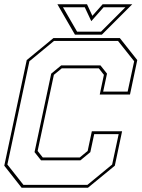

<svg xmlns="http://www.w3.org/2000/svg" viewBox="-20 -878 662 898"><path d="M81 0 0 -103 105 -597 230 -700H540.5L622 -597L588 -436H446.5L466 -528L442 -558.5H269L232 -528L156 -172L180 -141.5H353L390 -172L409.5 -264H551L517 -103L391.5 0ZM89.5 -13.5H389L504.5 -108.5L535 -250.5H420.5L402.5 -166.5L356 -128H172L141.5 -166.5L219.5 -533.5L266 -572H450L480.5 -533.5L462.5 -449.5H577L607.5 -591.5L532 -686.5H232.5L117.5 -591.5L14.5 -108.5ZM330.5 -716 248.5 -858H387L412 -804L460 -858H598.5L456.5 -716ZM340.5 -730H452.5L566.5 -844H464.5L407 -779L376.5 -844H274.5Z"/></svg>

Font: Tourney Thin
Style: Italic
Weight: 100
Italic angle: -12°
Designer: Tyler Finck
Foundry: Etcetera Type Co
Version: Version 1.015